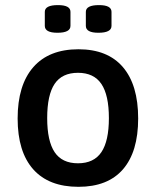

<svg xmlns="http://www.w3.org/2000/svg" viewBox="-20 -722 609 749"><path d="M206.1 -702.1Q254.9 -702.1 254.9 -675.8V-621.1Q254.9 -594.2 204.1 -594.2Q154.8 -594.2 154.8 -621.1V-675.8Q154.8 -702.1 206.1 -702.1ZM366.2 -702.1Q415 -702.1 415 -675.8V-621.1Q415 -594.2 363.8 -594.2Q314.9 -594.2 314.9 -621.1V-675.8Q314.9 -702.1 366.2 -702.1ZM286.1 -529.8Q399.9 -529.8 459.5 -460.2Q519 -390.6 519 -259.8Q519 -129.9 459.7 -61.5Q400.4 6.8 286.1 6.8Q170.4 6.8 109.6 -61.5Q48.8 -129.9 48.8 -259.8Q48.8 -390.1 109.9 -460Q170.9 -529.8 286.1 -529.8ZM164.1 -261.2Q164.1 -171.9 193.1 -128.4Q222.2 -85 284.2 -85Q346.2 -85 375.5 -128.4Q404.8 -171.9 404.8 -261.2Q404.8 -351.1 375.5 -394.5Q346.2 -438 284.2 -438Q222.2 -438 193.1 -394.8Q164.1 -351.6 164.1 -261.2Z"/></svg>

Font: Asap Symbol
Style: Regular
Weight: 900
Designer: Tania Quindós, Elena González Miranda, Marcela Romero, Pablo Cosgaya
Foundry: Omnibus-Type
Version: Version 1.000;PS 001.000;hotconv 1.0.70;makeotf.lib2.5.58329